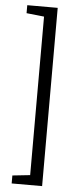

<svg xmlns="http://www.w3.org/2000/svg" viewBox="-58 -729 367 911"><g transform="rotate(5 125.5 -273.5)"><path d="M34 151V113L118 104V-651L34 -660V-698H179V151Z"/></g></svg>

Font: Faustina Light Light
Style: Regular
Weight: 300
Version: Version 1.200